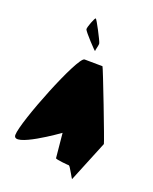

<svg xmlns="http://www.w3.org/2000/svg" viewBox="-142 -843 726 914"><g transform="rotate(20 221.0 -386.5)"><path d="M12 -113C12 -49 220 -199 220 -199L232 -75C233 -69 296 -64 301 -64C307 -64 338 -2 338 -8L423 -216C423 -224 293 -562 290 -562C290 -562 233 -563 199 -563C165 -563 12 -178 12 -113ZM158 -701C160 -691 233 -613 232 -618C231 -624 241 -652 238 -660C236 -670 187 -765 182 -765C177 -765 156 -711 158 -701Z"/></g></svg>

Font: Ampere
Style: SCUltCnd
Weight: 400
Version: Version 1